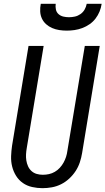

<svg xmlns="http://www.w3.org/2000/svg" viewBox="-20 -975 551 1003"><path d="M202 8Q175 8 148 2Q121 -4 99.5 -19Q78 -34 64 -56.5Q50 -79 43.5 -105Q37 -131 38 -159Q39 -187 43 -214L129 -735H208L120 -203Q117 -186 116 -169.5Q115 -153 117.5 -137Q120 -121 126.5 -106.5Q133 -92 144.5 -81.5Q156 -71 171.5 -66.5Q187 -62 204 -62Q204 -62 204 -62Q204 -62 204 -62Q220 -62 236 -65.5Q252 -69 266.5 -77.5Q281 -86 292.5 -98.5Q304 -111 312 -125.5Q320 -140 325 -155.5Q330 -171 332 -187L423 -735H501L409 -176Q405 -151 397 -127Q389 -103 375 -81.5Q361 -60 341.5 -42Q322 -24 299 -12.5Q276 -1 251 3.5Q226 8 202 8ZM329 -815Q309 -815 289.5 -818Q270 -821 252.5 -828.5Q235 -836 221 -848.5Q207 -861 199 -878Q191 -895 190 -915Q189 -935 193 -955H271Q269 -940 272 -925.5Q275 -911 285.5 -901.5Q296 -892 310.5 -888.5Q325 -885 340 -885Q356 -885 371.5 -888.5Q387 -892 400.5 -901.5Q414 -911 422 -925Q430 -939 433 -955H511Q508 -934 500 -914.5Q492 -895 479 -878Q466 -861 448 -848.5Q430 -836 410 -828.5Q390 -821 369.5 -818Q349 -815 329 -815Z"/></svg>

Font: Iosevka Curly Oblique
Style: Regular
Weight: 400
Italic angle: -9°
Monospace: yes
Designer: Belleve Invis
Foundry: Belleve Invis
Version: Version 11.1.0; ttfautohint (v1.8.3)